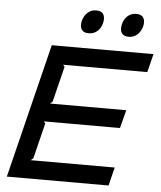

<svg xmlns="http://www.w3.org/2000/svg" viewBox="-65 -1098 965 1154"><g transform="rotate(5 417.0 -521.0)"><path d="M661.1 -110.8 633.8 0H20L220.2 -810.1H834L806.2 -699.2H298.8L308.1 -687L254.9 -473.1L240.2 -460H700.2L671.9 -350.1H212.9L222.2 -337.9L168.9 -123L153.8 -110.8ZM516.1 -971.2Q508.8 -939 486.8 -919.9Q464.8 -900.9 434.1 -900.9Q403.3 -900.9 391.6 -919.9Q379.9 -939 387.2 -971.2Q396 -1003.9 417.2 -1022.9Q438.5 -1042 469.2 -1042Q500 -1042 511.7 -1023.2Q523.4 -1004.4 516.1 -971.2ZM757.8 -971.2Q749 -939 727.5 -919.9Q706.1 -900.9 675.8 -900.9Q645 -900.9 633.3 -919.9Q621.6 -939 628.9 -971.2Q636.2 -1003.9 658 -1022.9Q679.7 -1042 710.9 -1042Q741.7 -1042 753.4 -1023.2Q765.1 -1004.4 757.8 -971.2Z"/></g></svg>

Font: Sinkin Sans 500 Medium Italic
Style: Regular
Weight: 500
Italic angle: -112°
Designer: Keith Bates
Foundry: K-Type
Version: Sinkin Sans (version 1.0)  by Keith Bates   •   © 2014   www